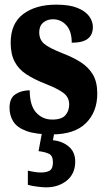

<svg xmlns="http://www.w3.org/2000/svg" viewBox="-20 -569 459 827"><path d="M203 10Q133 10 93 -5Q53 -20 37 -46Q21 -72 21 -105Q21 -146 46.5 -163Q72 -180 108 -180Q108 -115 135.5 -84.5Q163 -54 205 -54Q246 -54 262 -73Q278 -92 278 -119Q278 -150 253.5 -168.5Q229 -187 178 -207Q127 -227 93.5 -249Q60 -271 43 -303.5Q26 -336 26 -385Q26 -468 80 -508.5Q134 -549 222 -549Q279 -549 313.5 -535Q348 -521 364 -499Q380 -477 380 -453Q380 -419 358 -402Q336 -385 289 -385Q289 -435 265.5 -460.5Q242 -486 208 -486Q183 -486 166 -471.5Q149 -457 149 -430Q149 -399 169.5 -381Q190 -363 248 -340Q293 -323 327 -301.5Q361 -280 380 -248Q399 -216 399 -166Q399 -87 350 -38.5Q301 10 203 10ZM178 238Q166 238 141 235Q116 232 100 227V166Q134 174 157 174Q181 174 194.5 165.5Q208 157 208 130Q208 101 190 93Q172 85 146 82L163 -9H216L208 35Q249 39 276.5 62.5Q304 86 304 127Q304 179 268 208.5Q232 238 178 238Z"/></svg>

Font: Noto Serif Sinhala ExtraCondensed Black
Style: Regular
Weight: 900
Width: 2
Designer: Jelle Bosma - Monotype Design Team
Foundry: Monotype Imaging Inc.
Version: Version 2.007; ttfautohint (v1.8.4.7-5d5b)